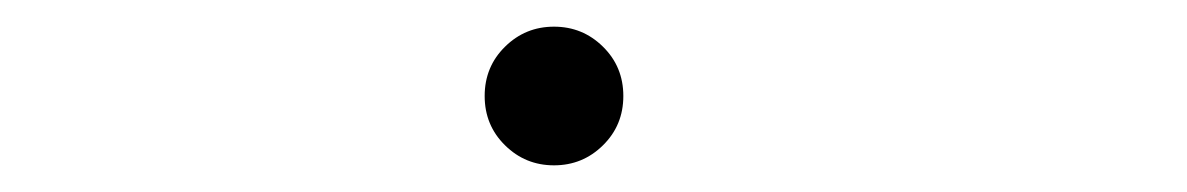

<svg xmlns="http://www.w3.org/2000/svg" viewBox="-20 -371 890 144"><path d="M432.2 -262Q417 -247 395.5 -247Q374 -247 358.8 -262Q343.5 -277 343.5 -299Q343.5 -321 358.8 -336Q374 -351 395.5 -351Q417 -351 432.2 -336Q447.5 -321 447.5 -299Q447.5 -277 432.2 -262Z"/></svg>

Font: League Mono Wide Thin
Style: Regular
Weight: 100
Width: 8
Designer: Tyler Finck
Foundry: The League of Moveable Type / Tyler Finck
Version: Version 2.210